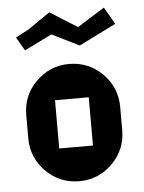

<svg xmlns="http://www.w3.org/2000/svg" viewBox="-49 -673 539 720"><g transform="rotate(-5 220.5 -312.5)"><path d="M266.6 -499C328.1 -529.3 375 -552.7 406.2 -568.4C389.6 -596.7 377.9 -618.2 369.1 -632.8C323.2 -604.5 289.1 -583 266.6 -568.4C220.7 -596.7 186.5 -618.2 164.1 -632.8H163.1C127 -608.4 99.6 -588.9 81.1 -576.2C58.6 -564.5 42 -555.7 31.2 -549.8C43.9 -527.3 53.7 -509.8 60.5 -499C106.4 -521.5 141.6 -539.1 164.1 -549.8C210 -527.3 244.1 -509.8 266.6 -499ZM220.7 -433.6C171.9 -433.6 129.9 -416 95.7 -381.8C61.5 -347.7 43.9 -305.7 43.9 -256.8C43.9 -217.8 43.9 -188.5 43.9 -168.9C43.9 -120.1 61.5 -78.1 95.7 -43.9C129.9 -9.8 171.9 7.8 220.7 7.8C269.5 7.8 311.5 -9.8 345.7 -43.9C379.9 -78.1 397.5 -120.1 397.5 -168.9C397.5 -208 397.5 -237.3 397.5 -256.8C397.5 -305.7 379.9 -347.7 345.7 -381.8C311.5 -416 269.5 -433.6 220.7 -433.6ZM283.2 -121.1H156.2V-302.7C211.9 -302.7 253.9 -302.7 283.2 -302.7C283.2 -223.6 283.2 -163.1 283.2 -121.1Z"/></g></svg>

Font: DropForged
Style: Regular
Weight: 400
Designer: Antoine
Version: Version 1.0